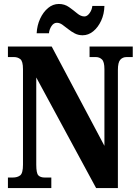

<svg xmlns="http://www.w3.org/2000/svg" viewBox="-20 -949 699 969"><path d="M20 0V-53H44Q68 -53 82 -64Q96 -75 96 -118V-600Q96 -640 82.5 -650.5Q69 -661 51 -661H20V-714H241L507 -213V-600Q507 -637 494.5 -649Q482 -661 464 -661H432V-714H650V-661H619Q599 -661 587 -647.5Q575 -634 575 -596V0H465L163 -558V-118Q163 -75 173.5 -64Q184 -53 206 -53H239V0ZM397 -771Q375 -771 357 -780.5Q339 -790 323.5 -802.5Q308 -815 294.5 -824.5Q281 -834 267 -834Q251 -834 240 -817.5Q229 -801 227 -781H165Q167 -821 182.5 -854.5Q198 -888 222.5 -908.5Q247 -929 277 -929Q306 -929 328.5 -913Q351 -897 369.5 -881.5Q388 -866 406 -866Q420 -866 432 -882.5Q444 -899 446 -919H507Q506 -878 490.5 -844.5Q475 -811 450.5 -791Q426 -771 397 -771Z"/></svg>

Font: Noto Serif ExtraCondensed ExtraBold
Style: Regular
Weight: 800
Width: 2
Designer: Monotype Design Team
Foundry: Monotype Imaging Inc.
Version: Version 2.013; ttfautohint (v1.8.4.7-5d5b)